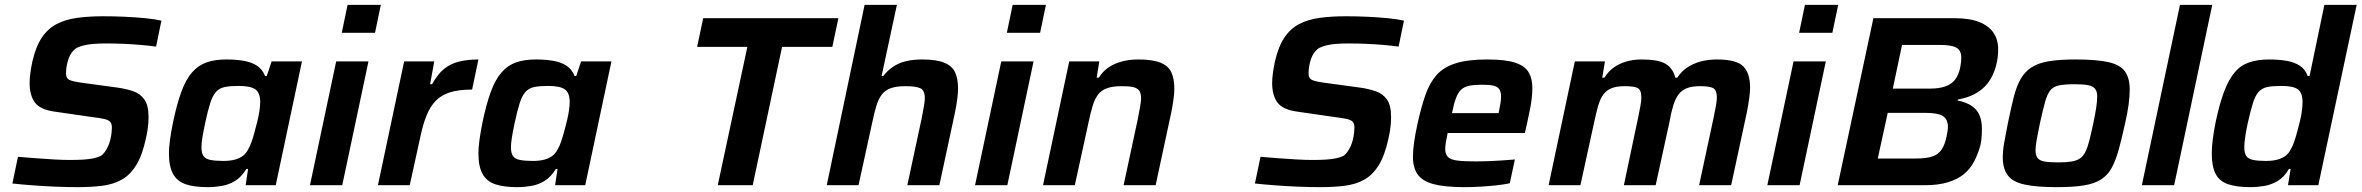

<svg xmlns="http://www.w3.org/2000/svg" viewBox="-20 -763 9729 791"><path d="M300 8Q257 8 208.5 6Q160 4 114 0.5Q68 -3 31 -7L54 -117Q90 -114 129 -111Q168 -108 204.5 -106Q241 -104 267 -104Q300 -104 323.5 -105.5Q347 -107 364 -110.5Q381 -114 394 -120Q404 -126 411.5 -136.5Q419 -147 425 -160Q431 -173 434.5 -187.5Q438 -202 439.5 -215.5Q441 -229 441 -238Q441 -253 434 -261Q427 -269 409 -273Q391 -277 358 -281L206 -303Q146 -311 124 -340.5Q102 -370 102 -421Q102 -439 105 -461.5Q108 -484 113 -508Q127 -570 152 -607.5Q177 -645 213.5 -664Q250 -683 298.5 -689.5Q347 -696 406 -696Q449 -696 494 -694Q539 -692 579 -688Q619 -684 645 -678L623 -571Q595 -575 559.5 -578Q524 -581 487 -582.5Q450 -584 417 -584Q386 -584 363.5 -582Q341 -580 325 -576Q309 -572 297 -566Q285 -559 276 -547Q267 -535 262 -520Q257 -505 254.5 -490Q252 -475 252 -460Q252 -440 266.5 -433.5Q281 -427 318 -422L465 -402Q500 -397 529 -387Q558 -377 575 -353Q592 -329 592 -280Q592 -268 591 -254.5Q590 -241 587.5 -225Q585 -209 581 -192Q566 -122 540.5 -81.5Q515 -41 480 -22Q445 -3 400 2.5Q355 8 300 8Z M836 8Q780 8 745 -4Q710 -16 693 -46.5Q676 -77 676 -131Q676 -156 680.5 -188Q685 -220 693 -260Q709 -336 727.5 -386Q746 -436 771.5 -465Q797 -494 831 -506Q865 -518 913 -518Q952 -518 984 -512.5Q1016 -507 1038.5 -492.5Q1061 -478 1072 -450H1079L1099 -510H1224L1116 0H992L1002 -67H995Q975 -34 949 -18Q923 -2 894 3Q865 8 836 8ZM900 -100Q928 -100 948 -105.5Q968 -111 981.5 -121.5Q995 -132 1003 -149Q1010 -160 1016.5 -179Q1023 -198 1029 -220Q1035 -242 1040.5 -264.5Q1046 -287 1049 -307.5Q1052 -328 1052 -343Q1052 -380 1032.5 -394.5Q1013 -409 963 -409Q928 -409 906 -404.5Q884 -400 870 -384.5Q856 -369 846 -338Q836 -307 825 -255Q818 -222 814 -197.5Q810 -173 810 -156Q810 -132 818.5 -120Q827 -108 847.5 -104Q868 -100 900 -100Z M1388 -628 1412 -743H1549L1525 -628ZM1257 0 1365 -510H1498L1390 0Z M1537 0 1645 -510H1769L1752 -416H1760Q1783 -458 1810 -479.5Q1837 -501 1872 -509.5Q1907 -518 1951 -518L1925 -394Q1871 -394 1835 -383Q1799 -372 1775.5 -348Q1752 -324 1737 -286.5Q1722 -249 1711 -196L1668 0Z M2111 8Q2055 8 2020 -4Q1985 -16 1968 -46.5Q1951 -77 1951 -131Q1951 -156 1955.5 -188Q1960 -220 1968 -260Q1984 -336 2002.5 -386Q2021 -436 2046.5 -465Q2072 -494 2106 -506Q2140 -518 2188 -518Q2227 -518 2259 -512.5Q2291 -507 2313.5 -492.5Q2336 -478 2347 -450H2354L2374 -510H2499L2391 0H2267L2277 -67H2270Q2250 -34 2224 -18Q2198 -2 2169 3Q2140 8 2111 8ZM2175 -100Q2203 -100 2223 -105.5Q2243 -111 2256.5 -121.5Q2270 -132 2278 -149Q2285 -160 2291.5 -179Q2298 -198 2304 -220Q2310 -242 2315.5 -264.5Q2321 -287 2324 -307.5Q2327 -328 2327 -343Q2327 -380 2307.5 -394.5Q2288 -409 2238 -409Q2203 -409 2181 -404.5Q2159 -400 2145 -384.5Q2131 -369 2121 -338Q2111 -307 2100 -255Q2093 -222 2089 -197.5Q2085 -173 2085 -156Q2085 -132 2093.5 -120Q2102 -108 2122.5 -104Q2143 -100 2175 -100Z M2937 0 3059 -570H2852L2877 -688H3434L3409 -570H3202L3081 0Z M3386 0 3542 -743H3675L3612 -450H3619Q3636 -472 3658.5 -487.5Q3681 -503 3711 -510.5Q3741 -518 3779 -518Q3837 -518 3869.5 -505Q3902 -492 3914.5 -465.5Q3927 -439 3927 -398Q3927 -380 3923.5 -353.5Q3920 -327 3914 -298L3850 0H3718L3777 -275Q3782 -301 3786 -323Q3790 -345 3790 -358Q3790 -391 3771.5 -399.5Q3753 -408 3710 -408Q3673 -408 3649.5 -399.5Q3626 -391 3612.5 -373Q3599 -355 3590.5 -327Q3582 -299 3574 -261L3517 0Z M4128 -628 4152 -743H4289L4265 -628ZM3997 0 4105 -510H4238L4130 0Z M4277 0 4385 -510H4509L4498 -443H4507Q4523 -469 4546.5 -485Q4570 -501 4601 -509.5Q4632 -518 4670 -518Q4728 -518 4760.5 -505Q4793 -492 4805.5 -465.5Q4818 -439 4818 -398Q4818 -380 4814.5 -353.5Q4811 -327 4805 -298L4741 0H4609L4668 -275Q4673 -301 4677 -323Q4681 -345 4681 -358Q4681 -380 4672.5 -390.5Q4664 -401 4647 -404.5Q4630 -408 4601 -408Q4564 -408 4540.5 -399.5Q4517 -391 4503.5 -373Q4490 -355 4481.5 -327Q4473 -299 4465 -261L4408 0Z M5419 8Q5376 8 5327.5 6Q5279 4 5233 0.5Q5187 -3 5150 -7L5173 -117Q5209 -114 5248 -111Q5287 -108 5323.5 -106Q5360 -104 5386 -104Q5419 -104 5442.5 -105.5Q5466 -107 5483 -110.5Q5500 -114 5513 -120Q5523 -126 5530.5 -136.5Q5538 -147 5544 -160Q5550 -173 5553.5 -187.5Q5557 -202 5558.5 -215.5Q5560 -229 5560 -238Q5560 -253 5553 -261Q5546 -269 5528 -273Q5510 -277 5477 -281L5325 -303Q5265 -311 5243 -340.5Q5221 -370 5221 -421Q5221 -439 5224 -461.5Q5227 -484 5232 -508Q5246 -570 5271 -607.5Q5296 -645 5332.5 -664Q5369 -683 5417.5 -689.5Q5466 -696 5525 -696Q5568 -696 5613 -694Q5658 -692 5698 -688Q5738 -684 5764 -678L5742 -571Q5714 -575 5678.5 -578Q5643 -581 5606 -582.5Q5569 -584 5536 -584Q5505 -584 5482.5 -582Q5460 -580 5444 -576Q5428 -572 5416 -566Q5404 -559 5395 -547Q5386 -535 5381 -520Q5376 -505 5373.5 -490Q5371 -475 5371 -460Q5371 -440 5385.5 -433.5Q5400 -427 5437 -422L5584 -402Q5619 -397 5648 -387Q5677 -377 5694 -353Q5711 -329 5711 -280Q5711 -268 5710 -254.5Q5709 -241 5706.5 -225Q5704 -209 5700 -192Q5685 -122 5659.5 -81.5Q5634 -41 5599 -22Q5564 -3 5519 2.5Q5474 8 5419 8Z M6013 8Q5932 8 5885.5 -4.5Q5839 -17 5820 -45Q5801 -73 5801 -117Q5801 -144 5806 -178.5Q5811 -213 5820 -254Q5835 -322 5852.5 -372Q5870 -422 5899 -454.5Q5928 -487 5978 -502.5Q6028 -518 6107 -518Q6180 -518 6220 -505.5Q6260 -493 6276.5 -467Q6293 -441 6293 -401Q6293 -382 6290.5 -358.5Q6288 -335 6282.5 -309Q6277 -283 6271 -254L6262 -215H5944Q5940 -195 5937 -178.5Q5934 -162 5934 -150Q5934 -128 5945 -116.5Q5956 -105 5984 -101.5Q6012 -98 6063 -98Q6085 -98 6112 -99Q6139 -100 6167.5 -102Q6196 -104 6221 -106L6200 -8Q6177 -3 6145 0.5Q6113 4 6078.5 6Q6044 8 6013 8ZM5962 -297H6154L6156 -307Q6160 -326 6162 -340Q6164 -354 6164 -365Q6164 -386 6156 -396.5Q6148 -407 6131 -410.5Q6114 -414 6086 -414Q6053 -414 6032 -409.5Q6011 -405 5998.5 -392.5Q5986 -380 5977.5 -356.5Q5969 -333 5962 -297Z M6360 0 6468 -510H6592L6581 -443H6590Q6606 -469 6628.5 -485Q6651 -501 6680 -509.5Q6709 -518 6743 -518Q6812 -518 6842 -500Q6872 -482 6882 -443H6890Q6907 -469 6931 -485Q6955 -501 6985.5 -509.5Q7016 -518 7053 -518Q7134 -518 7162 -489.5Q7190 -461 7190 -402Q7190 -383 7186 -355Q7182 -327 7176 -297L7112 0H6980L7039 -275Q7045 -303 7049 -325.5Q7053 -348 7053 -361Q7053 -393 7037 -400.5Q7021 -408 6984 -408Q6950 -408 6929 -399.5Q6908 -391 6895 -373.5Q6882 -356 6873.5 -328.5Q6865 -301 6858 -261L6801 0H6670L6728 -275Q6734 -303 6738 -325.5Q6742 -348 6742 -361Q6742 -393 6726.5 -400.5Q6711 -408 6674 -408Q6640 -408 6619 -399.5Q6598 -391 6585 -373Q6572 -355 6564 -327Q6556 -299 6548 -261L6491 0Z M7392 -628 7416 -743H7553L7529 -628ZM7261 0 7369 -510H7502L7394 0Z M7551 0 7698 -688H8032Q8094 -688 8133.5 -672.5Q8173 -657 8192.5 -628.5Q8212 -600 8212 -559Q8212 -542 8210 -526.5Q8208 -511 8204 -495Q8188 -433 8148.5 -398.5Q8109 -364 8046 -353L8045 -349Q8080 -342 8102.5 -327Q8125 -312 8135 -288.5Q8145 -265 8145 -233Q8145 -221 8144.5 -209Q8144 -197 8142.5 -185Q8141 -173 8138 -161Q8128 -126 8112 -96Q8096 -66 8070 -45Q8044 -24 8004.5 -12Q7965 0 7910 0ZM7716 -110H7873Q7916 -110 7941 -118.5Q7966 -127 7979.5 -147.5Q7993 -168 8000 -203Q8002 -214 8003.5 -223Q8005 -232 8005 -240Q8005 -272 7984 -285Q7963 -298 7913 -298H7757ZM7778 -398H7932Q7969 -398 7994.5 -407Q8020 -416 8035 -435.5Q8050 -455 8056 -487Q8058 -497 8059 -506.5Q8060 -516 8060 -526Q8060 -555 8040 -566.5Q8020 -578 7970 -578H7816Z M8455 8Q8368 8 8319.5 -3Q8271 -14 8251 -41.5Q8231 -69 8231 -115Q8231 -142 8237 -176Q8243 -210 8252 -255Q8265 -319 8276.5 -364Q8288 -409 8305.5 -439Q8323 -469 8351 -486.5Q8379 -504 8422.5 -511Q8466 -518 8531 -518Q8618 -518 8666.5 -507Q8715 -496 8734.5 -468.5Q8754 -441 8754 -394Q8754 -367 8749.5 -333Q8745 -299 8735 -255Q8721 -191 8708.5 -146Q8696 -101 8679.5 -71Q8663 -41 8635.5 -23.5Q8608 -6 8564.5 1Q8521 8 8455 8ZM8460 -94Q8493 -94 8514 -97.5Q8535 -101 8548.5 -110Q8562 -119 8571 -136.5Q8580 -154 8587.5 -183.5Q8595 -213 8604 -255Q8612 -293 8616 -320Q8620 -347 8620 -365Q8620 -386 8611.5 -397Q8603 -408 8583 -412Q8563 -416 8527 -416Q8486 -416 8462 -411Q8438 -406 8425.5 -389Q8413 -372 8404.5 -340.5Q8396 -309 8384 -255Q8376 -216 8371 -189Q8366 -162 8366 -144Q8366 -123 8374.5 -112Q8383 -101 8403.5 -97.5Q8424 -94 8460 -94Z M8804 0 8961 -743H9094L8937 0Z M9251 8Q9195 8 9159.5 -4Q9124 -16 9108 -46.5Q9092 -77 9092 -131Q9092 -156 9096 -188Q9100 -220 9108 -260Q9124 -336 9143 -386Q9162 -436 9186.5 -465Q9211 -494 9246 -506Q9281 -518 9328 -518Q9368 -518 9400 -512.5Q9432 -507 9454.5 -492.5Q9477 -478 9487 -450H9495L9556 -743H9689L9531 0H9406L9417 -67H9410Q9391 -34 9364.5 -18Q9338 -2 9309 3Q9280 8 9251 8ZM9315 -100Q9343 -100 9363 -105.5Q9383 -111 9396.5 -121.5Q9410 -132 9418 -149Q9425 -160 9431.5 -179Q9438 -198 9444 -220Q9450 -242 9455.5 -264.5Q9461 -287 9463.5 -307.5Q9466 -328 9466 -343Q9466 -380 9447 -394.5Q9428 -409 9379 -409Q9343 -409 9321 -404.5Q9299 -400 9285 -384.5Q9271 -369 9261.5 -338Q9252 -307 9240 -255Q9233 -222 9229.5 -197.5Q9226 -173 9226 -156Q9226 -132 9234.5 -120Q9243 -108 9263 -104Q9283 -100 9315 -100Z"/></svg>

Font: Saira Thin SemiBold
Style: Italic
Weight: 600
Italic angle: -12°
Version: Version 1.101